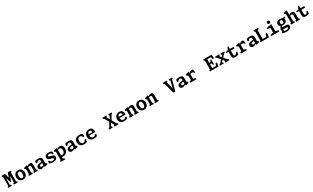

<svg xmlns="http://www.w3.org/2000/svg" viewBox="967 -5407 16667 10228"><g transform="rotate(-30 9300.0 -293.0)"><path d="M23.5 -68.5 103.8 -106.6 71.1 -50.4V-680L103.8 -623.4L23.9 -661.5V-730H235.2L311.3 -460H317.1L406 -730H596.1V-661.7L516.2 -623.6L548.9 -679.8V-50.2L516.2 -106.8L596.5 -68.2V0.2H360.8V-68.2L449.8 -106.8L422.6 -50.6V-511.6H416.6L310.4 -194.6H272.8L175.8 -511.6H170V-50.8L142.2 -106.6L236.6 -68.5V0H23.5Z M661.2 -272.1Q661.2 -361.4 696.9 -425.5Q732.6 -489.7 793.8 -522.7Q855.1 -555.8 930 -555.8Q1004.9 -555.8 1066.2 -522.7Q1127.4 -489.7 1163.1 -425.5Q1198.8 -361.4 1198.8 -272.1Q1198.8 -182.3 1163.1 -118.2Q1127.4 -54.1 1066.2 -21Q1004.9 12 930 12Q855.1 12 793.8 -21Q732.6 -54.1 696.9 -118.2Q661.2 -182.3 661.2 -272.1ZM1048.4 -274.2Q1048.4 -344.6 1032.6 -386.4Q1016.8 -428.2 990.6 -445.3Q964.4 -462.3 930 -462.3Q895.6 -462.3 869.4 -445.3Q843.2 -428.2 827.4 -386.4Q811.6 -344.6 811.6 -274.2Q811.6 -203.3 827.4 -161.7Q843.2 -120.1 869.4 -103Q895.6 -86 930 -86Q964.4 -86 990.6 -103Q1016.8 -120.1 1032.6 -161.7Q1048.4 -203.3 1048.4 -274.2Z M1599.6 -68.5 1682.2 -106.6 1649.1 -50.4V-370.8Q1649.1 -396.8 1640.2 -414.5Q1631.4 -432.2 1616.7 -440.6Q1601.9 -449.1 1584.1 -449.1Q1559.5 -449.1 1534.8 -442.6Q1510.2 -436.1 1478.8 -423.2Q1463.6 -416.8 1447.6 -409.3V-477.8Q1457 -483.5 1461.7 -486.1Q1466.4 -488.7 1475.8 -494.2Q1510.7 -514 1542.2 -527.4Q1573.8 -540.8 1604.3 -548.3Q1634.8 -555.8 1663.6 -555.8Q1711 -555.8 1738.7 -537.9Q1766.3 -520 1777.9 -487.2Q1789.4 -454.5 1789.4 -405.2V-50.8L1756.8 -106.6L1840.3 -68.5V0H1599.6ZM1290.1 -68.5 1372.8 -106.6 1339.6 -50.4V-434.6L1372 -395.1L1270.1 -420.5V-497.4L1453.5 -549.9L1471.4 -543.2V-441.9L1479.9 -434.9V-50.8L1447.3 -106.6L1530.8 -68.5V0H1290.1Z M2250.8 -83.9 2242.4 -97V-382.1Q2242.4 -414.3 2229.7 -433.1Q2216.9 -451.9 2195.6 -459.6Q2174.2 -467.3 2146.2 -467.2Q2110.4 -467.2 2082.7 -450.4Q2055 -433.7 2035.1 -394.9L2022.4 -370.2L1943.9 -387.1L1965.6 -519.9Q2012 -536.5 2063.4 -546.3Q2114.8 -556.1 2174.6 -556.1Q2242.1 -556.1 2287.2 -541.2Q2332.3 -526.2 2357.5 -488Q2382.6 -449.8 2382.6 -381.3V-118.3L2360.5 -145.9L2452.5 -123.5V-46.6L2269.1 6H2250.8ZM1910.8 -135.4Q1910.8 -202.5 1952.9 -239.5Q1995.1 -276.6 2067.2 -293Q2139.4 -309.3 2260.2 -320.6L2259.5 -248.5Q2202 -244.1 2158.4 -233.8Q2114.8 -223.5 2089 -204Q2063.2 -184.4 2063.2 -153.8Q2063.2 -135.2 2073 -119.8Q2082.9 -104.4 2101.6 -95.6Q2120.2 -86.8 2146.4 -86.8Q2175.3 -86.8 2208.3 -98.4Q2241.3 -110 2270.6 -131.7V-74.5Q2239.4 -51 2208.1 -32.6Q2176.8 -14.2 2139.9 -1.3Q2103.1 11.5 2065.9 11.5Q2025.8 11.5 1990.3 -4.6Q1954.9 -20.7 1932.8 -53.8Q1910.8 -87 1910.8 -135.4Z M2570.5 -19.5 2546.9 -161.6 2625.4 -178.5 2635.4 -148.8Q2645 -121.2 2663.5 -104.4Q2681.9 -87.6 2710.8 -79.8Q2739.7 -72.1 2780.9 -72.4Q2846.9 -72.3 2874.2 -89.2Q2901.6 -106 2901.6 -135.5Q2901.6 -160.2 2884.9 -173.9Q2868.2 -187.5 2839.8 -195.2Q2811.5 -203 2744.7 -215.5Q2688.8 -225.9 2648.1 -248.2Q2607.3 -270.5 2584.8 -304.9Q2562.3 -339.3 2562.3 -385.2Q2562.3 -436 2591 -474.5Q2619.8 -512.9 2676.9 -534.3Q2734.1 -555.8 2817.2 -555.8Q2863.4 -555.8 2909.6 -548.4Q2955.8 -541.1 3006.1 -524.1L3029.2 -385.9L2951.5 -369L2941 -399.5Q2927.6 -438.7 2895.1 -455.6Q2862.6 -472.6 2809.1 -472.7Q2757.6 -472.4 2728 -458.2Q2698.3 -444 2698.3 -414Q2698.3 -392.4 2713.8 -378.3Q2729.2 -364.2 2756.5 -355.3Q2783.8 -346.3 2829.2 -337.3Q2899.5 -324 2944.3 -305.3Q2989.2 -286.7 3014.1 -254.8Q3039.1 -222.9 3039.1 -172.1Q3039.1 -116.3 3009.8 -75.1Q2980.5 -33.9 2921.3 -11Q2862.1 11.9 2774.8 11.9Q2717.2 11.9 2666.5 3.2Q2615.8 -5.6 2570.5 -19.5Z M3127.2 131.5 3209.8 93.4 3176.7 149.6V-434.6L3209.1 -395.1L3107.2 -420.5V-497.4L3290.6 -549.9L3308.5 -543.5V-443.1L3317 -436.1V149.2L3284.4 93.4L3402.9 131.5V200H3127.2ZM3217.7 -13.8V-122.6Q3224.4 -119.8 3232.3 -116.5Q3273.4 -100.4 3304.8 -91.8Q3336.1 -83.1 3371.2 -83.1Q3430.6 -83.1 3469.9 -108.3Q3509.2 -133.4 3528.2 -179Q3547.1 -224.6 3547.1 -287.2Q3547.1 -332.8 3535.9 -368.5Q3524.8 -404.2 3496.9 -426.6Q3469 -449 3421.4 -449Q3387.1 -449 3354.9 -439Q3322.8 -428.9 3278.7 -410.5L3270.3 -449.1Q3294.8 -475.2 3325.8 -498.3Q3356.7 -521.4 3398.7 -537.9Q3440.8 -554.4 3489.4 -554.4Q3552.2 -554.4 3598.2 -522.6Q3644.2 -490.8 3668.3 -433.2Q3692.4 -375.6 3692.4 -299.1Q3692.4 -198.8 3652.9 -129.2Q3613.3 -59.6 3542 -24.4Q3470.6 10.8 3375.8 10.8Q3331.5 10.8 3292 3.7Q3252.5 -3.4 3217.7 -13.8Z M4110.8 -83.9 4102.4 -97V-382.1Q4102.4 -414.3 4089.7 -433.1Q4076.9 -451.9 4055.6 -459.6Q4034.2 -467.3 4006.2 -467.2Q3970.4 -467.2 3942.7 -450.4Q3915 -433.7 3895.1 -394.9L3882.4 -370.2L3803.9 -387.1L3825.6 -519.9Q3872 -536.5 3923.4 -546.3Q3974.8 -556.1 4034.6 -556.1Q4102.1 -556.1 4147.2 -541.2Q4192.3 -526.2 4217.5 -488Q4242.6 -449.8 4242.6 -381.3V-118.3L4220.5 -145.9L4312.5 -123.5V-46.6L4129.1 6H4110.8ZM3770.8 -135.4Q3770.8 -202.5 3812.9 -239.5Q3855.1 -276.6 3927.2 -293Q3999.4 -309.3 4120.2 -320.6L4119.5 -248.5Q4062 -244.1 4018.4 -233.8Q3974.8 -223.5 3949 -204Q3923.2 -184.4 3923.2 -153.8Q3923.2 -135.2 3933 -119.8Q3942.9 -104.4 3961.6 -95.6Q3980.2 -86.8 4006.4 -86.8Q4035.3 -86.8 4068.3 -98.4Q4101.3 -110 4130.6 -131.7V-74.5Q4099.4 -51 4068.1 -32.6Q4036.8 -14.2 3999.9 -1.3Q3963.1 11.5 3925.9 11.5Q3885.8 11.5 3850.3 -4.6Q3814.9 -20.7 3792.8 -53.8Q3770.8 -87 3770.8 -135.4Z M4385.4 -272.1Q4385.4 -362.6 4424.5 -426.4Q4463.7 -490.2 4533.9 -523Q4604.1 -555.8 4696.8 -555.8Q4743.9 -555.8 4789.2 -546.9Q4834.4 -538.1 4877.8 -519.3L4904.5 -360.6L4823.1 -343.7L4813.4 -369.2Q4794.5 -419.9 4760.3 -443.6Q4726.1 -467.2 4679.2 -467.2Q4640.5 -467.2 4608.1 -449.5Q4575.8 -431.7 4555.2 -388Q4534.6 -344.3 4534.6 -272.1Q4534.6 -199.4 4555.2 -156Q4575.8 -112.5 4608.1 -94.5Q4640.5 -76.5 4679.2 -76.5Q4725.7 -76.5 4759.9 -100.2Q4794.1 -123.8 4813.4 -174.5L4823.1 -200.1L4904.5 -183.6L4877.8 -24.4Q4830.3 -5.8 4781.9 3.1Q4733.5 12 4685.5 12Q4592.8 12 4525.6 -20.8Q4458.3 -53.5 4421.9 -117.3Q4385.4 -181.1 4385.4 -272.1Z M5000.8 -259.2Q5000.8 -349.7 5037.9 -416.6Q5075 -483.6 5141.3 -519.5Q5207.7 -555.3 5293.1 -555.3Q5367.7 -555.3 5419.2 -527.4Q5470.8 -499.5 5497.3 -442.8Q5523.9 -386 5523.9 -300.3V-258.5H5137.1V-331.6H5403.5L5385.8 -304.7V-322.4Q5385.8 -365.9 5375.2 -396.5Q5364.6 -427.2 5340.5 -444.1Q5316.5 -461.1 5277.3 -461.1Q5239.8 -461.1 5211 -442.7Q5182.2 -424.3 5165.5 -384.6Q5148.8 -344.9 5148.8 -284.2Q5148.8 -224.8 5164.9 -178.6Q5181 -132.4 5216.9 -104.6Q5252.8 -76.8 5309.8 -76.8Q5347.2 -76.8 5375 -90.8Q5402.9 -104.8 5420.4 -135.5L5437.9 -164.2L5516.4 -147.3L5482 -26.5Q5434.6 -6.7 5389.8 2.7Q5345.1 12 5295.9 12Q5202.2 12 5135.9 -19.9Q5069.6 -51.8 5035.2 -112.8Q5000.8 -173.8 5000.8 -259.2Z M6552.9 -68.5 6636.4 -106.6 6611.8 -56 6261.2 -674.2 6308.2 -624.1 6226.3 -661.5V-730H6467.1V-661.5L6383.6 -623.4L6408.2 -674.4L6758.7 -56L6711.9 -105.7L6793.7 -68.5V0H6552.9ZM6226.3 -68.2 6308.1 -105.7 6266.2 -51.4 6450.2 -394.8 6505.2 -295.8 6376.1 -51.4 6354 -107.6 6440 -68.2V0.2H6226.3ZM6514.6 -433.2 6645 -678.7 6663.4 -623.2 6580 -661.7V-729.8H6793.7V-661.7L6711.8 -624.1L6754.9 -678.8L6569.6 -334.4Z M6860.8 -259.2Q6860.8 -349.7 6897.9 -416.6Q6935 -483.6 7001.3 -519.5Q7067.7 -555.3 7153.1 -555.3Q7227.7 -555.3 7279.2 -527.4Q7330.8 -499.5 7357.3 -442.8Q7383.9 -386 7383.9 -300.3V-258.5H6997.1V-331.6H7263.5L7245.8 -304.7V-322.4Q7245.8 -365.9 7235.2 -396.5Q7224.6 -427.2 7200.5 -444.1Q7176.5 -461.1 7137.3 -461.1Q7099.8 -461.1 7071 -442.7Q7042.2 -424.3 7025.5 -384.6Q7008.8 -344.9 7008.8 -284.2Q7008.8 -224.8 7024.9 -178.6Q7041 -132.4 7076.9 -104.6Q7112.8 -76.8 7169.8 -76.8Q7207.2 -76.8 7235 -90.8Q7262.9 -104.8 7280.4 -135.5L7297.9 -164.2L7376.4 -147.3L7342 -26.5Q7294.6 -6.7 7249.8 2.7Q7205.1 12 7155.9 12Q7062.2 12 6995.9 -19.9Q6929.6 -51.8 6895.2 -112.8Q6860.8 -173.8 6860.8 -259.2Z M7799.6 -68.5 7882.2 -106.6 7849.1 -50.4V-370.8Q7849.1 -396.8 7840.2 -414.5Q7831.4 -432.2 7816.7 -440.6Q7801.9 -449.1 7784.1 -449.1Q7759.5 -449.1 7734.8 -442.6Q7710.2 -436.1 7678.8 -423.2Q7663.6 -416.8 7647.6 -409.3V-477.8Q7657 -483.5 7661.7 -486.1Q7666.4 -488.7 7675.8 -494.2Q7710.7 -514 7742.2 -527.4Q7773.8 -540.8 7804.3 -548.3Q7834.8 -555.8 7863.6 -555.8Q7911 -555.8 7938.7 -537.9Q7966.3 -520 7977.9 -487.2Q7989.4 -454.5 7989.4 -405.2V-50.8L7956.8 -106.6L8040.3 -68.5V0H7799.6ZM7490.1 -68.5 7572.8 -106.6 7539.6 -50.4V-434.6L7572 -395.1L7470.1 -420.5V-497.4L7653.5 -549.9L7671.4 -543.2V-441.9L7679.9 -434.9V-50.8L7647.3 -106.6L7730.8 -68.5V0H7490.1Z M8101.2 -272.1Q8101.2 -361.4 8136.9 -425.5Q8172.6 -489.7 8233.8 -522.7Q8295.1 -555.8 8370 -555.8Q8444.9 -555.8 8506.2 -522.7Q8567.4 -489.7 8603.1 -425.5Q8638.8 -361.4 8638.8 -272.1Q8638.8 -182.3 8603.1 -118.2Q8567.4 -54.1 8506.2 -21Q8444.9 12 8370 12Q8295.1 12 8233.8 -21Q8172.6 -54.1 8136.9 -118.2Q8101.2 -182.3 8101.2 -272.1ZM8488.4 -274.2Q8488.4 -344.6 8472.6 -386.4Q8456.8 -428.2 8430.6 -445.3Q8404.4 -462.3 8370 -462.3Q8335.6 -462.3 8309.4 -445.3Q8283.2 -428.2 8267.4 -386.4Q8251.6 -344.6 8251.6 -274.2Q8251.6 -203.3 8267.4 -161.7Q8283.2 -120.1 8309.4 -103Q8335.6 -86 8370 -86Q8404.4 -86 8430.6 -103Q8456.8 -120.1 8472.6 -161.7Q8488.4 -203.3 8488.4 -274.2Z M9039.6 -68.5 9122.2 -106.6 9089.1 -50.4V-370.8Q9089.1 -396.8 9080.2 -414.5Q9071.4 -432.2 9056.7 -440.6Q9041.9 -449.1 9024.1 -449.1Q8999.5 -449.1 8974.8 -442.6Q8950.2 -436.1 8918.8 -423.2Q8903.6 -416.8 8887.6 -409.3V-477.8Q8897 -483.5 8901.7 -486.1Q8906.4 -488.7 8915.8 -494.2Q8950.7 -514 8982.2 -527.4Q9013.8 -540.8 9044.3 -548.3Q9074.8 -555.8 9103.6 -555.8Q9151 -555.8 9178.7 -537.9Q9206.3 -520 9217.9 -487.2Q9229.4 -454.5 9229.4 -405.2V-50.8L9196.8 -106.6L9280.3 -68.5V0H9039.6ZM8730.1 -68.5 8812.8 -106.6 8779.6 -50.4V-434.6L8812 -395.1L8710.1 -420.5V-497.4L8893.5 -549.9L8911.4 -543.2V-441.9L8919.9 -434.9V-50.8L8887.3 -106.6L8970.8 -68.5V0H8730.1Z M9985.7 -674 10023.2 -623.4 9940.9 -661.5V-730H10186.7V-661.5L10103.2 -623.4L10138.1 -674L10248.5 -205H10251.8L10367.4 -678.2L10388.9 -623.2L10305.4 -661.7V-729.8H10519.1V-661.7L10436.8 -623.2L10475.1 -678.2L10290.7 0H10171.3Z M10930.8 -83.9 10922.4 -97V-382.1Q10922.4 -414.3 10909.7 -433.1Q10896.9 -451.9 10875.6 -459.6Q10854.2 -467.3 10826.2 -467.2Q10790.4 -467.2 10762.7 -450.4Q10735 -433.7 10715.1 -394.9L10702.4 -370.2L10623.9 -387.1L10645.6 -519.9Q10692 -536.5 10743.4 -546.3Q10794.8 -556.1 10854.6 -556.1Q10922.1 -556.1 10967.2 -541.2Q11012.3 -526.2 11037.5 -488Q11062.6 -449.8 11062.6 -381.3V-118.3L11040.5 -145.9L11132.5 -123.5V-46.6L10949.1 6H10930.8ZM10590.8 -135.4Q10590.8 -202.5 10632.9 -239.5Q10675.1 -276.6 10747.2 -293Q10819.4 -309.3 10940.2 -320.6L10939.5 -248.5Q10882 -244.1 10838.4 -233.8Q10794.8 -223.5 10769 -204Q10743.2 -184.4 10743.2 -153.8Q10743.2 -135.2 10753 -119.8Q10762.9 -104.4 10781.6 -95.6Q10800.2 -86.8 10826.4 -86.8Q10855.3 -86.8 10888.3 -98.4Q10921.3 -110 10950.6 -131.7V-74.5Q10919.4 -51 10888.1 -32.6Q10856.8 -14.2 10819.9 -1.3Q10783.1 11.5 10745.9 11.5Q10705.8 11.5 10670.3 -4.6Q10634.9 -20.7 10612.8 -53.8Q10590.8 -87 10590.8 -135.4Z M11220.5 -68.5 11343.6 -122.8 11310.4 -66.2V-434.6L11342.8 -395.1L11220.5 -420.5V-497.4L11413.5 -549.9L11431.8 -543.5V-441.9L11450.8 -434.9V-66.7L11418.2 -122.8L11592.5 -68.5V0H11220.5ZM11552.9 -425.2Q11519.6 -425.2 11491.8 -418.2Q11463.9 -411.2 11443.5 -401.8Q11423 -392.4 11396.8 -377.8L11413 -425.3Q11452.8 -483.9 11502.7 -519.8Q11552.6 -555.8 11614.3 -555.8Q11637.2 -555.8 11657 -550.8Q11676.8 -545.9 11692.2 -538.2L11724.3 -352.7L11674.2 -341.2L11654.8 -371.9Q11640.5 -395.2 11622.4 -406.9Q11604.2 -418.7 11588 -421.9Q11571.8 -425.2 11552.9 -425.2Z M12425.5 -68.5 12508.2 -106.6 12475.4 -50.4V-660.8L12496.5 -628.4L12425.5 -661.5V-730H12942.9L12967.5 -501.2H12883.6L12830.8 -658.8L12859.8 -637.2H12604.8L12620.8 -654.2V-393.5L12586.7 -416H12729.2L12698.8 -394.1L12749.8 -525.5H12802.1V-219.2H12749.8L12698.8 -350.6L12728.8 -329.2H12586.7L12620.8 -358V-61.6L12588.9 -93.2H12874.4L12845.8 -71.2L12898.2 -228.8H12982.1L12957.5 0H12425.5Z M13367.2 -68.5 13462.3 -106.6 13441.4 -41.1 13063.3 -501.1 13129.8 -437.6 13047.2 -475.2V-543.8H13298.3V-475.2L13201.9 -437.6L13219.9 -501.1L13599 -41.1L13510.7 -117L13618.3 -68.5V0H13367.2ZM13041.7 -68.5 13152.2 -118.7 13065.8 -39.9 13294.1 -312.3 13325.1 -220.3 13176.6 -39.9 13200 -106.6 13271.8 -68.5V0H13041.7ZM13334.2 -322.4 13477.8 -503.2 13454.1 -437.6 13382.7 -475.2V-543.8H13612.8V-475.2L13501.8 -425.1L13588.7 -503.2L13365.2 -235.8Z M13801.3 -147.9V-433.2L13823.8 -410.2H13666.9V-473.2L13850.6 -511.9L13797.7 -482.2L13889.7 -670.9H13942.2V-484.4L13919.8 -507.5H14185.2L14164.8 -410.2H13919.3L13941.2 -433.2V-165.6Q13941.2 -121.8 13957.5 -99.5Q13973.8 -77.2 14016 -77.3Q14043 -77.4 14062.1 -87.4Q14081.2 -97.4 14095.7 -118.6Q14110.2 -139.8 14125 -176.7L14139.3 -212.5L14208.7 -195.5L14176.6 -20.1Q14129.7 -4.7 14083.9 3.5Q14038.1 11.6 13991.2 11.6Q13916.9 11.6 13875.1 -8.1Q13833.2 -27.8 13817.3 -62.6Q13801.3 -97.3 13801.3 -147.9Z M14320.5 -68.5 14443.6 -122.8 14410.4 -66.2V-434.6L14442.8 -395.1L14320.5 -420.5V-497.4L14513.5 -549.9L14531.8 -543.5V-441.9L14550.8 -434.9V-66.7L14518.2 -122.8L14692.5 -68.5V0H14320.5ZM14652.9 -425.2Q14619.6 -425.2 14591.8 -418.2Q14563.9 -411.2 14543.5 -401.8Q14523 -392.4 14496.8 -377.8L14513 -425.3Q14552.8 -483.9 14602.7 -519.8Q14652.6 -555.8 14714.3 -555.8Q14737.2 -555.8 14757 -550.8Q14776.8 -545.9 14792.2 -538.2L14824.3 -352.7L14774.2 -341.2L14754.8 -371.9Q14740.5 -395.2 14722.4 -406.9Q14704.2 -418.7 14688 -421.9Q14671.8 -425.2 14652.9 -425.2Z M15270.8 -83.9 15262.4 -97V-382.1Q15262.4 -414.3 15249.7 -433.1Q15236.9 -451.9 15215.6 -459.6Q15194.2 -467.3 15166.2 -467.2Q15130.4 -467.2 15102.7 -450.4Q15075 -433.7 15055.1 -394.9L15042.4 -370.2L14963.9 -387.1L14985.6 -519.9Q15032 -536.5 15083.4 -546.3Q15134.8 -556.1 15194.6 -556.1Q15262.1 -556.1 15307.2 -541.2Q15352.3 -526.2 15377.5 -488Q15402.6 -449.8 15402.6 -381.3V-118.3L15380.5 -145.9L15472.5 -123.5V-46.6L15289.1 6H15270.8ZM14930.8 -135.4Q14930.8 -202.5 14972.9 -239.5Q15015.1 -276.6 15087.2 -293Q15159.4 -309.3 15280.2 -320.6L15279.5 -248.5Q15222 -244.1 15178.4 -233.8Q15134.8 -223.5 15109 -204Q15083.2 -184.4 15083.2 -153.8Q15083.2 -135.2 15093 -119.8Q15102.9 -104.4 15121.6 -95.6Q15140.2 -86.8 15166.4 -86.8Q15195.3 -86.8 15228.3 -98.4Q15261.3 -110 15290.6 -131.7V-74.5Q15259.4 -51 15228.1 -32.6Q15196.8 -14.2 15159.9 -1.3Q15123.1 11.5 15085.9 11.5Q15045.8 11.5 15010.3 -4.6Q14974.9 -20.7 14952.8 -53.8Q14930.8 -87 14930.8 -135.4Z M15525.5 -68.5 15608.2 -106.6 15575.4 -50.4V-678.4L15608.2 -623.4L15525.5 -661.5V-730H15806.1V-661.5L15688 -623.4L15720.8 -678.4V0H15525.5ZM15657.2 -93.2H15982.3L15943.2 -71.2L15996.5 -259.6H16082.5L16058.3 -0.4L15657.8 0.1Z M16191.4 -68.5 16404.9 -122.8 16372.3 -66.7V-435L16404.3 -395.5L16191.8 -424.5V-493L16494.3 -549.9L16512.2 -543.9V-66.7L16479.7 -122.8L16693.2 -68.5V0H16191.4ZM16341 -710.1Q16341 -749.8 16367 -773.2Q16393 -796.6 16435.7 -796.6Q16478.3 -796.6 16504.3 -773.2Q16530.3 -749.8 16530.3 -710.1Q16530.3 -670 16504.3 -646.2Q16478.3 -622.3 16435.7 -622.3Q16407.7 -622.3 16386.3 -633.1Q16364.9 -643.8 16353 -663.8Q16341 -683.8 16341 -710.1Z M16783.9 167.8 16776.1 141.3 16854.8 -12.4H16927.8L16916.2 30.2Q16907.2 81.2 16938.5 104.7Q16969.8 128.2 17039.3 128.2Q17077.8 128.2 17113.9 121.1Q17149.9 114.1 17173.5 98.3Q17197 82.5 17197 58.2Q17197 34.1 17171.8 22.1Q17146.6 10.1 17098.5 10.1H16792.5L16779 -7.2L16894 -236.9L16971.1 -216L16893.8 -43.9L16870.2 -109.2H17167.2Q17219.6 -109.2 17254.3 -93.3Q17289.1 -77.4 17306.1 -48.2Q17323.2 -18.9 17323.2 21.6Q17323.2 82.3 17284.2 125.1Q17245.2 167.9 17176.8 189.7Q17108.3 211.5 17021 211.5Q16956.9 211.5 16898 199.8Q16839.2 188.2 16783.9 167.8ZM16800.3 -371.8Q16800.3 -431.8 16831.3 -473Q16862.2 -514.2 16915.9 -535Q16969.5 -555.8 17036.9 -555.8Q17104.3 -555.8 17158 -535Q17211.6 -514.2 17242.5 -473Q17273.5 -431.8 17273.5 -371.8Q17273.5 -312.3 17242.5 -270.9Q17211.6 -229.4 17158 -208.8Q17104.3 -188.2 17036.9 -188.2Q16969.5 -188.2 16915.9 -208.8Q16862.2 -229.4 16831.3 -270.9Q16800.3 -312.3 16800.3 -371.8ZM17129.7 -371.8Q17129.7 -406.2 17117.5 -429.8Q17105.4 -453.4 17084.2 -465.2Q17063.1 -476.9 17035.9 -476.9Q17008.8 -476.9 16987.9 -465.2Q16967 -453.4 16955.4 -429.8Q16943.8 -406.2 16943.8 -371.8Q16943.8 -337.8 16955.4 -314.2Q16967 -290.7 16987.9 -278.9Q17008.8 -267.2 17035.9 -267.2Q17063.1 -267.2 17084.2 -278.9Q17105.4 -290.7 17117.5 -314.2Q17129.7 -337.8 17129.7 -371.8ZM17173.3 -463.3 17135.3 -516.6 17320.1 -545.1 17346.1 -517.1 17324 -454.5Z M17719.6 -68.5 17802.2 -106.6 17769.1 -50.4V-370.8Q17769.1 -412.3 17752.7 -430.7Q17736.3 -449.1 17697.4 -449.1Q17674 -449.1 17650.6 -443.2Q17627.2 -437.3 17600 -425.6Q17584 -418.2 17567.6 -409.3V-477.8Q17598.4 -501.6 17633.2 -519Q17668 -536.4 17704.4 -546.1Q17740.8 -555.8 17774.8 -555.8Q17844.1 -555.8 17876.8 -516.6Q17909.4 -477.4 17909.4 -405.2V-50.8L17876.8 -106.6L17960.3 -68.5V0H17719.6ZM17410.1 -68.5 17492.8 -106.6 17459.6 -50.4V-676.5L17492 -637.4L17390.1 -662.4V-739.3L17573.5 -776L17591.4 -770V-441.9L17599.9 -434.9V-50L17567.3 -106.6L17650.8 -68.5V0H17410.1Z M18141.3 -147.9V-433.2L18163.8 -410.2H18006.9V-473.2L18190.6 -511.9L18137.7 -482.2L18229.7 -670.9H18282.2V-484.4L18259.8 -507.5H18525.2L18504.8 -410.2H18259.3L18281.2 -433.2V-165.6Q18281.2 -121.8 18297.5 -99.5Q18313.8 -77.2 18356 -77.3Q18383 -77.4 18402.1 -87.4Q18421.2 -97.4 18435.7 -118.6Q18450.2 -139.8 18465 -176.7L18479.3 -212.5L18548.7 -195.5L18516.6 -20.1Q18469.7 -4.7 18423.9 3.5Q18378.1 11.6 18331.2 11.6Q18256.9 11.6 18215.1 -8.1Q18173.2 -27.8 18157.3 -62.6Q18141.3 -97.3 18141.3 -147.9Z"/></g></svg>

Font: Monaspace Xenon Var ExtraLight
Style: Regular
Weight: 200
Designer: Riley Cran and the Lettermatic Team
Version: Version 1.200 (Monaspace Xenon Var)